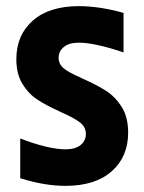

<svg xmlns="http://www.w3.org/2000/svg" viewBox="-20 -592 469 624"><path d="M45.8 -12.8V-142Q88.2 -125.4 126.7 -116Q165.3 -106.7 193 -106.7Q225.2 -106.7 242.2 -120.8Q259.1 -135 259.1 -156.5Q259.1 -178.8 240.6 -193.5Q222.2 -208.1 179.6 -226.9L171.6 -230.9Q128.9 -250 100.1 -269.2Q71.2 -288.5 52.2 -320.5Q33.1 -352.6 33.1 -399.8Q33.1 -477.7 86.4 -524.8Q139.7 -572 236.3 -572Q303.6 -572 381.5 -550V-421.7Q338.9 -436.3 300.9 -444.8Q262.9 -453.3 236.3 -453.3Q204.4 -453.3 187.5 -439.3Q170.5 -425.3 170.5 -404.4Q170.5 -383.8 187.2 -369.9Q203.9 -356 243.4 -339.2L249.7 -335.9Q295.4 -315.8 325.4 -296.3Q355.4 -276.8 376 -243.8Q396.5 -210.8 396.5 -161.1Q396.5 -82.6 343.1 -35.3Q289.6 12 193 12Q124.3 12 45.8 -12.8Z"/></svg>

Font: TASA Explorer VF
Style: Regular
Weight: 400
Designer: Weizhong Zhang
Foundry: Local Remote
Version: Version 1.000;Glyphs 3.2 (3192)